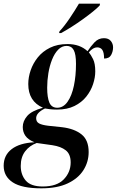

<svg xmlns="http://www.w3.org/2000/svg" viewBox="-87 -786 636 1046"><path d="M138 240Q32 240 -17.5 207.5Q-67 175 -67 117Q-67 60 -23.5 26.5Q20 -7 101 -11Q66 -25 51.5 -46Q37 -67 37 -94Q37 -126 61 -154Q85 -182 147 -199Q67 -234 67 -328Q67 -365 80 -403Q93 -441 119 -473.5Q145 -506 185.5 -526Q226 -546 281 -546Q348 -546 390 -507Q406 -532 427.5 -555Q449 -578 479 -578Q504 -578 516.5 -563Q529 -548 529 -528Q529 -506 518.5 -486.5Q508 -467 480 -467Q480 -500 470.5 -514Q461 -528 442 -528Q420 -528 397 -501Q408 -488 420 -464Q432 -440 432 -397Q432 -364 420 -327.5Q408 -291 383 -259.5Q358 -228 318.5 -208.5Q279 -189 224 -189Q203 -189 185 -191Q167 -193 158 -195Q110 -172 110 -142Q110 -122 126 -113.5Q142 -105 175 -101L251 -93Q318 -85 357 -54Q396 -23 396 42Q396 96 367.5 141Q339 186 282 213Q225 240 138 240ZM225 -199Q258 -199 281 -231.5Q304 -264 315.5 -318.5Q327 -373 327 -438Q327 -491 314.5 -513.5Q302 -536 276 -536Q250 -536 230 -515.5Q210 -495 196.5 -461Q183 -427 176.5 -387Q170 -347 170 -308Q170 -255 182 -227Q194 -199 225 -199ZM146 230Q223 230 260.5 191Q298 152 298 99Q298 54 271.5 33Q245 12 198 5L113 -7Q74 7 50 38.5Q26 70 26 118Q26 166 53.5 198Q81 230 146 230ZM237 -615Q264 -644 293 -687Q322 -730 343 -766H458L456 -756Q444 -743 420 -723.5Q396 -704 365.5 -682Q335 -660 303.5 -640Q272 -620 246 -606H235Z"/></svg>

Font: Noto Serif Display Condensed SemiBold
Style: Italic
Weight: 600
Width: 3
Italic angle: -12°
Designer: Monotype Design Team
Foundry: Monotype Imaging Inc.
Version: Version 2.009